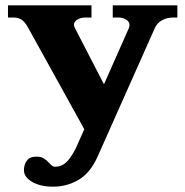

<svg xmlns="http://www.w3.org/2000/svg" viewBox="-20 -490 697 722"><path d="M647 -470V-424H630Q608 -424 589.5 -414Q571 -404 562 -384L347 99Q319 161 275 186.5Q231 212 180 212Q132 212 101 194Q70 176 70 150Q70 129 81 114Q92 99 116 99Q134 99 144.5 105.5Q155 112 165 123Q167 125 171 129Q175 133 178.5 135Q182 137 187 137Q216 137 236.5 112.5Q257 88 272 52L297 -4L84 -389Q73 -408 61 -416Q49 -424 33 -424H10V-470H324V-424H300Q283 -424 270.5 -416Q258 -408 258 -397Q258 -392 261 -386L371 -173L464 -383Q467 -391 467 -396Q467 -409 454 -416.5Q441 -424 428 -424H404V-470Z"/></svg>

Font: Taviraj ExtraBold
Style: Regular
Weight: 800
Designer: Katatrad Team
Foundry: CadsonDemak
Version: Version 1.001